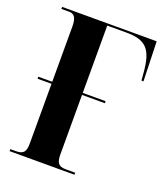

<svg xmlns="http://www.w3.org/2000/svg" viewBox="-133 -803 764 893"><g transform="rotate(20 249.5 -357.0)"><path d="M20 0H341V-10H293C257 -10 247 -27 247 -68V-361H360V-371H247V-704H342C439 -704 472 -669 481 -554L484 -518H494L488 -714H20V-704H59C82 -704 96 -690 96 -646V-371H27V-361H96V-66C96 -23 84 -10 47 -10H20Z"/></g></svg>

Font: Noto Serif Display Condensed Extra
Style: Regular
Weight: 800
Width: 3
Designer: Monotype Design Team
Foundry: Monotype Imaging Inc.
Version: Version 1.900